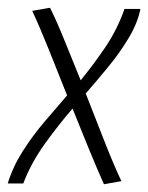

<svg xmlns="http://www.w3.org/2000/svg" viewBox="-28 -473 382 495"><path d="M240 2Q223 -36 202 -87Q181 -138 159 -193Q125 -154 88.5 -103.5Q52 -53 32 0H-8Q5 -43 30.5 -83Q56 -123 87 -159.5Q118 -196 145 -227Q120 -290 96.5 -348.5Q73 -407 55 -445L101 -453Q118 -419 138 -369.5Q158 -320 180 -266Q212 -305 243 -350.5Q274 -396 293 -450H334Q327 -414 304 -375.5Q281 -337 251 -300.5Q221 -264 193 -232Q218 -168 242 -107Q266 -46 285 -6Z"/></svg>

Font: Ancizar Sans Thin
Style: Italic
Weight: 100
Italic angle: -4°
Designer: Cesar Puertas, Viviana Monsalve, Julian Moncada, Julian Prieto, Jose Castro, Mariel Hernandez, Felipe Aragon, Sara Alarc
Version: Version 8.100